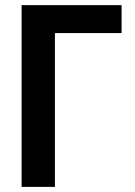

<svg xmlns="http://www.w3.org/2000/svg" viewBox="-20 -731 529 751"><path d="M455.6 -710.9V-601.6H194.8V0H64.5V-710.9Z"/></svg>

Font: Roboto Condensed SemiBold
Style: Regular
Weight: 600
Designer: Christian Robertson
Foundry: Google
Version: Version 3.008; 2023